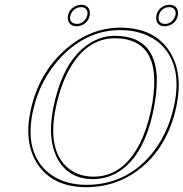

<svg xmlns="http://www.w3.org/2000/svg" viewBox="-20 -774 768 804"><path d="M718.8 -329.1Q681.2 -152.8 556.6 -60.1Q461.9 9.8 341.8 9.8Q203.1 9.8 138.7 -84.5Q79.1 -172.9 107.9 -310.1Q141.6 -468.3 255.4 -567.9Q358.9 -657.7 482.9 -658.2Q627 -658.2 690.9 -557.6Q747.6 -467.3 718.8 -329.1ZM460.4 -613.8Q354 -613.8 282.7 -504.4Q237.3 -433.6 214.4 -327.1Q177.7 -154.8 257.3 -77.1Q302.2 -34.7 371.1 -34.2Q495.1 -34.2 565.9 -173.8Q595.2 -232.4 611.8 -310.1Q674.8 -612.8 460.4 -613.8ZM634.8 -709Q641.1 -739.7 671.9 -751Q681.2 -753.9 689.5 -753.9Q718.8 -753.9 724.6 -727.5Q726.6 -718.3 724.6 -709Q718.3 -678.2 687.5 -667Q678.2 -664.1 669.9 -664.1Q640.6 -664.1 634.8 -690.4Q632.8 -699.7 634.8 -709ZM264.6 -709Q271 -738.8 301.8 -750.5Q311.5 -753.9 320.3 -753.9Q349.6 -753.9 355.5 -727.5Q357.4 -718.3 355.5 -709Q349.1 -678.2 318.4 -667Q309.1 -664.1 301.3 -664.1Q272.9 -664.1 265.1 -689Q262.7 -698.7 264.6 -709ZM709 -331.1Q744.1 -495.6 658.2 -583.5Q614.3 -627 547.4 -641.6Q516.6 -647.9 482.9 -647.9Q345.2 -647.9 237.8 -537.1Q147 -442.4 117.7 -308.1Q83 -145.5 171.9 -60.5Q214.8 -20 278.8 -6.3Q309.1 0 341.8 0Q503.9 0 610.4 -124Q682.6 -209.5 709 -331.1ZM460.4 -624Q621.6 -624 635.7 -464.4Q637.2 -449.2 636.7 -433.6Q636.2 -377.9 621.6 -308.1Q579.1 -107.4 462.4 -46.4Q419.4 -24.4 371.1 -23.9Q266.6 -23.4 220.2 -110.4Q193.8 -161.1 193.4 -231.4Q193.8 -277.3 204.6 -329.1Q249 -538.1 371.1 -601.6Q414.1 -624 460.4 -624ZM645 -708.5Q639.6 -682.1 660.6 -675.3Q662.6 -674.8 663.1 -674.8Q666.5 -674.3 669.9 -673.8Q696.3 -673.8 710.4 -699.2Q713.4 -705.6 714.8 -710.9Q719.2 -737.3 696.3 -743.2Q692.4 -743.7 689.5 -744.1Q662.1 -744.1 648.4 -718.8Q646 -713.4 645 -708.5ZM274.4 -707Q269 -682.1 291.5 -675.3Q293.5 -674.8 294.4 -674.8Q297.9 -674.3 301.3 -673.8Q327.6 -673.8 341.3 -699.2Q344.2 -705.6 345.7 -710.9Q350.1 -737.3 327.1 -743.2Q323.2 -743.7 320.3 -744.1Q294.4 -744.1 279.3 -719.7Q275.9 -712.9 274.4 -707Z"/></svg>

Font: Linux Biolinum Outline O
Style: Italic
Weight: 400
Italic angle: -12°
Designer: Philipp H. Poll
Foundry: Philipp H. Poll
Version: Version 0.6.2